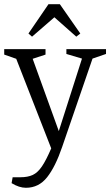

<svg xmlns="http://www.w3.org/2000/svg" viewBox="-25 -724 523 911"><path d="M98 167Q82 167 65 161.5Q48 156 30 145L35 117H72Q107 117 130.5 106Q154 95 174 65.5Q194 36 218 -20L52 -445L-5 -465V-491H191V-465L130 -445L254 -102L364 -446L290 -468V-491H478V-468L414 -446L270 -27Q238 67 198.5 117Q159 167 98 167ZM127 -550 110 -565 205 -704H259L356 -565L337 -550L233 -642Z"/></svg>

Font: Manuale Light
Style: Regular
Weight: 300
Designer: Eduardo Tunni / Pablo Cosgaya
Foundry: Eduardo Tunni / Pablo Cosgaya
Version: Version 1.002